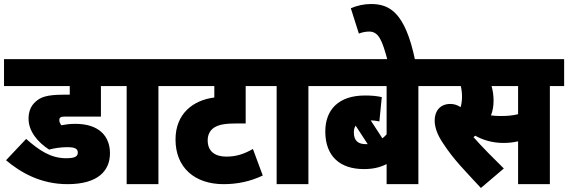

<svg xmlns="http://www.w3.org/2000/svg" viewBox="-20 -916 2826 955"><path d="M314 -184C355 -184 367 -175 367 -157C367 -137 351 -129 309 -129C232 -129 175 -168 110 -225L10 -119C81 -59 181 0 316 0C468 0 527 -67 527 -154C527 -237 474 -300 355 -300C326 -300 307 -297 285 -293C279 -302 275 -309 275 -319C275 -324 276 -328 279 -330C283 -335 289 -336 305 -336H482V-488H564V-622H0V-488H327V-445H296C214 -445 182 -433 158 -411C133 -390 122 -360 122 -326C122 -262 168 -209 224 -172C250 -179 284 -184 314 -184Z M768 -488H840V-622H551V-488H610V0H768Z M1310 -488V-622H827V-488H1046V-431C941 -418 853 -351 853 -222C853 -82 949 0 1092 0C1162 0 1226 -14 1287 -43L1238 -175C1194 -150 1155 -137 1106 -137C1052 -137 1013 -161 1013 -218C1013 -248 1026 -269 1046 -282C1070 -297 1103 -302 1160 -302H1202V-488Z M1514 -488H1586V-622H1297V-488H1356V0H1514Z M2133 -488V-622H1573V-488H1903V-248C1897 -241 1890 -234 1882 -228L1824 -317C1842 -317 1856 -314 1867 -312L1879 -433C1852 -439 1827 -441 1795 -441C1664 -441 1598 -370 1598 -262C1598 -138 1672 -75 1790 -75C1832 -75 1868 -82 1903 -100V0H2061V-488ZM1740 -258C1740 -271 1743 -282 1749 -291L1809 -199C1807 -199 1804 -199 1801 -199C1765 -199 1740 -212 1740 -258Z M1908 -615H2045C1995 -857 1916 -896 1825 -896C1790 -896 1755 -888 1725 -875L1765 -749C1780 -755 1799 -759 1816 -759C1864 -759 1881 -715 1908 -615Z M2715 -488H2786V-622H2120V-488H2272C2276 -471 2278 -453 2278 -435C2278 -417 2276 -400 2271 -383C2256 -393 2240 -399 2220 -399C2166 -399 2142 -360 2142 -317C2142 -282 2156 -244 2184 -203C2239 -119 2291 -69 2372 19L2486 -78C2437 -126 2377 -186 2335 -234C2338 -236 2341 -238 2344 -241C2379 -221 2427 -205 2484 -205C2506 -205 2531 -207 2557 -213V0H2715ZM2471 -339C2452 -339 2437 -340 2422 -342C2430 -362 2435 -386 2435 -415C2435 -443 2431 -467 2425 -488H2557V-348C2528 -341 2504 -339 2471 -339Z"/></svg>

Font: Noto Sans Condensed Black
Style: Italic
Weight: 900
Width: 3
Italic angle: -12°
Designer: Monotype Design Team
Foundry: Monotype Imaging Inc.
Version: Version 2.013